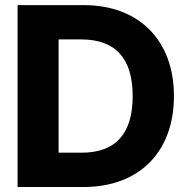

<svg xmlns="http://www.w3.org/2000/svg" viewBox="-20 -748 744 768"><path d="M314.5 0C537.6 0 675.8 -141.1 675.8 -363.8C675.8 -586.4 536.1 -727.5 315.4 -727.5H50.3V0ZM214.4 -137.2V-590.3H305.2C444.3 -590.3 510.7 -511.7 510.7 -363.8C510.7 -216.3 445.8 -137.2 305.7 -137.2Z"/></svg>

Font: Raveo Display
Style: Bold
Weight: 700
Designer: Jakub Foglar, Rasmus Andersson (Inter)
Foundry: Jakubfoglar.com
Version: Version 1.100;Glyphs 3.2.3 (3260)